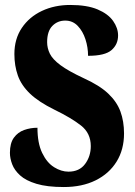

<svg xmlns="http://www.w3.org/2000/svg" viewBox="-20 -744 544 774"><path d="M237 10Q170 10 127 -3Q84 -16 61 -37Q38 -58 29 -82Q20 -106 20 -128Q20 -167 36 -189Q52 -211 77.5 -220Q103 -229 131 -229Q131 -167 150 -127.5Q169 -88 198 -70Q227 -52 256 -52Q300 -52 323 -83Q346 -114 346 -155Q346 -207 306.5 -238Q267 -269 199 -302Q136 -333 101 -366.5Q66 -400 52 -439.5Q38 -479 38 -526Q38 -587 68 -631.5Q98 -676 149 -700Q200 -724 263 -724Q331 -724 373.5 -706Q416 -688 436 -659.5Q456 -631 456 -601Q456 -565 429.5 -542Q403 -519 335 -519Q335 -553 324.5 -585.5Q314 -618 293.5 -639.5Q273 -661 243 -661Q212 -661 191 -639.5Q170 -618 170 -574Q170 -550 181 -527.5Q192 -505 223.5 -481.5Q255 -458 317 -429Q381 -400 416 -367Q451 -334 465.5 -294.5Q480 -255 480 -206Q480 -141 450 -92.5Q420 -44 365.5 -17Q311 10 237 10Z"/></svg>

Font: Noto Serif Sinhala ExtraCondensed Black
Style: Regular
Weight: 900
Width: 2
Designer: Jelle Bosma - Monotype Design Team
Foundry: Monotype Imaging Inc.
Version: Version 2.007; ttfautohint (v1.8.4.7-5d5b)